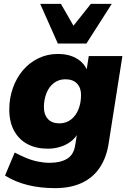

<svg xmlns="http://www.w3.org/2000/svg" viewBox="-20 -782 666 993"><path d="M265 191Q188 191 123.5 175Q59 159 6 126L56 7Q85 22 114.5 34.5Q144 47 175.5 53.5Q207 60 237 60Q292 60 326.5 39.5Q361 19 369 -31L380 -101L387 -100Q373 -71 348 -51.5Q323 -32 291.5 -22.5Q260 -13 227 -13Q167 -13 122.5 -36.5Q78 -60 53 -105.5Q28 -151 28 -216Q28 -274 46.5 -326.5Q65 -379 98.5 -418.5Q132 -458 178.5 -480.5Q225 -503 280 -503Q336 -503 376.5 -479.5Q417 -456 434 -411L427 -414L439 -492H613L542 -41Q531 32 496.5 84Q462 136 404 163.5Q346 191 265 191ZM287 -144Q322 -144 347.5 -164Q373 -184 386 -217Q399 -250 399 -289Q400 -326 379 -349Q358 -372 318 -372Q284 -372 258.5 -352.5Q233 -333 220 -299.5Q207 -266 207 -227Q207 -190 227.5 -167Q248 -144 287 -144ZM279 -557 188 -762H295L360 -649L450 -762H558L427 -557Z"/></svg>

Font: Nunito Sans 12pt ExtraLight 12pt Black
Style: Italic
Weight: 900
Italic angle: -9°
Version: Version 3.101;gftools[0.9.27]